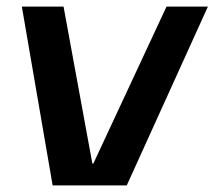

<svg xmlns="http://www.w3.org/2000/svg" viewBox="-20 -560 648 580"><path d="M46 -540H172L259 -66H262L483 -540H608L363 0H139Z"/></svg>

Font: Pathway Extreme 8pt Thin 12pt SemiBold
Style: Italic
Weight: 600
Italic angle: -8°
Version: Version 1.001;gftools[0.9.26]